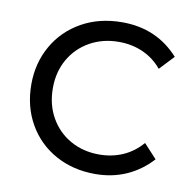

<svg xmlns="http://www.w3.org/2000/svg" viewBox="-67 -607 694 685"><g transform="rotate(10 280.5 -264.0)"><path d="M41 -265Q41 -342 76.5 -404.5Q112 -467 176 -503Q240 -539 323 -539Q448 -539 528 -450L479 -398Q451 -432 411 -450Q371 -468 323 -468Q265 -468 218.5 -442Q172 -416 145.5 -370Q119 -324 119 -265Q119 -205 145.5 -158.5Q172 -112 218 -86Q264 -60 322 -60Q369 -60 408.5 -77.5Q448 -95 477 -129L524 -78Q485 -35 433.5 -12Q382 11 320 11Q240 11 176.5 -24Q113 -59 77 -122Q41 -185 41 -265Z"/></g></svg>

Font: Lexend HM
Style: Regular
Weight: 400
Designer: Bonnie Shaver-Troup, Thomas Jockin, Octavio Pardo
Foundry: Lexend
Version: Version 1.091